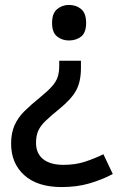

<svg xmlns="http://www.w3.org/2000/svg" viewBox="-20 -566 487 778"><path d="M308 -291Q308 -236 289 -200.5Q270 -165 221 -125Q185 -96 164 -75.5Q143 -55 134.5 -35Q126 -15 126 13Q126 56 155 79Q184 102 237 102Q285 102 323.5 89.5Q362 77 399 59L437 139Q394 162 343 177Q292 192 230 192Q132 192 78.5 144Q25 96 25 16Q25 -27 39 -58.5Q53 -90 79.5 -116Q106 -142 143 -172Q175 -198 191.5 -217Q208 -236 214 -255Q220 -274 220 -300V-320H308ZM329 -473Q329 -434 309 -418Q289 -402 259 -402Q232 -402 211.5 -418Q191 -434 191 -473Q191 -512 211.5 -529Q232 -546 259 -546Q289 -546 309 -529Q329 -512 329 -473Z"/></svg>

Font: Noto Sans Tamil Medium
Style: Regular
Weight: 500
Designer: Jelle Bosma - Monotype Design Team
Foundry: Monotype Imaging Inc.
Version: Version 2.004; ttfautohint (v1.8.4.7-5d5b)